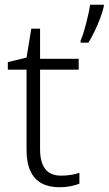

<svg xmlns="http://www.w3.org/2000/svg" viewBox="-20 -780 458 810"><path d="M238 -39Q261 -39 281 -42.5Q301 -46 315 -51V-5Q300 1 278 5.5Q256 10 231 10Q187 10 156 -6.5Q125 -23 108.5 -58Q92 -93 92 -148V-486H13V-518L92 -537L112 -659H149V-532H312V-486H149V-151Q149 -96 170.5 -67.5Q192 -39 238 -39ZM418 -753Q413 -731 403 -704Q393 -677 380 -650Q367 -623 353 -600H320V-609Q326 -622 332 -641Q338 -660 343.5 -681.5Q349 -703 353.5 -723.5Q358 -744 360 -760H418Z"/></svg>

Font: Noto Sans Devanagari Light
Style: Regular
Weight: 300
Version: Version 2.003